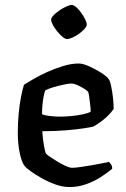

<svg xmlns="http://www.w3.org/2000/svg" viewBox="-20 -757 510 777"><path d="M261 0Q234 0 204.5 -10.5Q175 -21 148.5 -36Q122 -51 103.5 -64.5Q85 -78 80 -85Q68 -99 60 -137Q52 -175 52 -218Q52 -259 55.5 -296.5Q59 -334 65 -364.5Q71 -395 77 -414Q91 -423 116 -437.5Q141 -452 172 -466Q203 -480 236 -490Q269 -500 299 -500Q315 -500 340 -489Q365 -478 388 -463.5Q411 -449 419 -438Q425 -431 429.5 -410Q434 -389 437 -363.5Q440 -338 440 -316Q429 -300 414 -286Q399 -272 384 -261.5Q369 -251 358 -245Q348 -242 318 -237.5Q288 -233 245 -229.5Q202 -226 151 -226Q153 -195 158 -167Q163 -139 167 -134Q170 -131 183 -122Q196 -113 212.5 -103Q229 -93 245.5 -85.5Q262 -78 272 -78Q284 -78 305 -81Q326 -84 349.5 -88Q373 -92 392.5 -96Q412 -100 421 -102Q425 -98 429.5 -91.5Q434 -85 434 -74Q415 -58 388 -40.5Q361 -23 328.5 -11.5Q296 0 261 0ZM222 -285Q245 -285 270 -287.5Q295 -290 316 -294.5Q337 -299 347 -305Q347 -316 345 -333Q343 -350 341 -365Q339 -380 337 -384Q336 -388 323 -396.5Q310 -405 294.5 -412Q279 -419 268 -419Q259 -419 237.5 -414.5Q216 -410 194.5 -403.5Q173 -397 163 -391Q159 -380 156 -363.5Q153 -347 151.5 -329Q150 -311 150 -295Q160 -290 181.5 -287.5Q203 -285 222 -285ZM251 -599Q244 -599 233 -608Q222 -617 211.5 -630Q201 -643 194 -656Q187 -669 187 -677Q187 -685 196.5 -695Q206 -705 220 -714.5Q234 -724 248 -730.5Q262 -737 270 -737Q278 -737 288.5 -728Q299 -719 308.5 -705.5Q318 -692 324.5 -679Q331 -666 331 -657Q331 -650 322 -640Q313 -630 300 -620.5Q287 -611 273.5 -605Q260 -599 251 -599Z"/></svg>

Font: Texturina Medium
Style: Regular
Weight: 500
Designer: Guillermo Torres Carreño
Foundry: Omnibus-Type
Version: Version 1.003